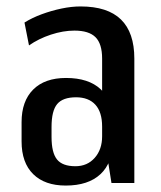

<svg xmlns="http://www.w3.org/2000/svg" viewBox="-20 -568 499 596"><path d="M297 -183V-386Q297 -432 276.5 -452.5Q256 -473 211 -473Q176 -473 138 -460.5Q100 -448 70 -427L56 -498Q80 -513 110 -524Q140 -535 171 -541.5Q202 -548 230 -548Q314 -548 355.5 -507.5Q397 -467 397 -386V0H326ZM184 8Q119 8 83 -27.5Q47 -63 47 -129V-189Q47 -254 83 -290Q119 -326 185 -326Q255 -326 292.5 -291Q330 -256 330 -191V-130Q330 -63 292 -27.5Q254 8 184 8ZM214 -52Q251 -52 274 -78Q297 -104 297 -145V-175Q297 -220 276 -243Q255 -266 216 -266Q175 -266 157.5 -245Q140 -224 140 -174V-143Q140 -94 157 -73Q174 -52 214 -52Z"/></svg>

Font: Pathway Extreme Condensed Medium
Style: Regular
Weight: 500
Width: 3
Version: Version 1.001;gftools[0.9.26]